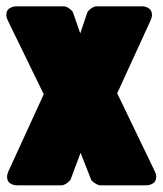

<svg xmlns="http://www.w3.org/2000/svg" viewBox="-23 -545 505 596"><path d="M340.8 -255.4 457.5 -13.2Q459.5 -9.3 460.7 -4.9Q461.9 -0.5 461.9 3.9Q461.9 17.6 452.4 23.9Q442.9 30.3 430.2 30.3H287.6Q284.7 30.3 280.3 28.3Q275.9 26.4 271.5 23.7Q267.1 21 263.7 17.6Q260.3 14.2 259.3 11.2L227.1 -70.8L196.8 10.7Q195.8 13.7 192.4 17.1Q189 20.5 184.8 23.4Q180.7 26.4 176.3 28.3Q171.9 30.3 168.5 30.3H30.3Q18.1 30.3 8.5 23.9Q-1 17.6 -1 3.9Q-1 -3.9 2.9 -12.7L112.8 -252.4L1 -481.9Q-1 -485.8 -2.2 -490.2Q-3.4 -494.6 -3.4 -499Q-3.4 -512.7 6.3 -519Q16.1 -525.4 28.3 -525.4H175.3Q179.2 -525.4 183.6 -523.4Q188 -521.5 192.1 -518.6Q196.3 -515.6 199.7 -512Q203.1 -508.3 204.1 -504.9L226.1 -441.4L247.6 -504.9Q248.5 -508.3 252 -512Q255.4 -515.6 259.5 -518.6Q263.7 -521.5 268.3 -523.4Q272.9 -525.4 276.4 -525.4H417.5Q429.7 -525.4 439.2 -519Q448.7 -512.7 448.7 -499Q448.7 -491.2 444.8 -482.4Z"/></svg>

Font: Akaash Gobhi Moti
Style: Regular
Weight: 400
Designer: Kulbir Singh Thind, MD
Foundry: Punjab Online
Version: Version 1.200